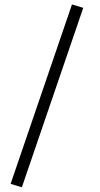

<svg xmlns="http://www.w3.org/2000/svg" viewBox="-20 -731 444 849"><path d="M298.3 -711.4 26.9 82 76.7 97.2 348.1 -696.3Z"/></svg>

Font: Parastoo
Style: Regular
Weight: 400
Foundry: Saber Rastikerdar (saber.rastikerdar@gmail.com)
Version: Version 2.0.1